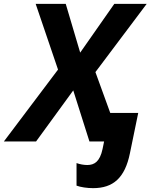

<svg xmlns="http://www.w3.org/2000/svg" viewBox="-77 -734 788 996"><path d="M406 242C510 242 571 189 597 61L640 -148H495L418 -360L684 -714H516L339 -461L264 -714H108L224 -373L-57 0H110L303 -265L387 0H463L455 39C441 105 412 122 376 122C357 122 337 118 320 112V229C341 237 375 242 406 242Z"/></svg>

Font: Noto Sans
Style: Bold Italic
Weight: 700
Italic angle: -12°
Designer: Monotype Design Team
Foundry: Monotype Imaging Inc.
Version: Version 2.013